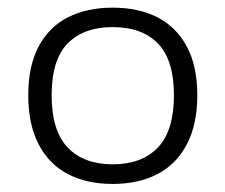

<svg xmlns="http://www.w3.org/2000/svg" viewBox="-20 -766 574 489"><path d="M52 -523.5Q52 -598 78.5 -647.8Q105 -697.5 153.2 -722Q201.5 -746.5 267 -746.5Q332.5 -746.5 380.8 -722Q429 -697.5 455.8 -647.5Q482.5 -597.5 482.5 -523.5Q482.5 -449 455.8 -398.2Q429 -347.5 380.8 -322.5Q332.5 -297.5 267 -297.5Q201.5 -297.5 153.2 -322.5Q105 -347.5 78.5 -398.2Q52 -449 52 -523.5ZM423 -523.5Q423 -613.5 382.2 -655.2Q341.5 -697 267 -697Q193 -697 152.2 -655.2Q111.5 -613.5 111.5 -523.5Q111.5 -433 152.5 -390.2Q193.5 -347.5 267 -347.5Q341 -347.5 382 -390.2Q423 -433 423 -523.5Z"/></svg>

Font: Encode Sans Expanded Light
Style: Regular
Weight: 300
Width: 7
Designer: Multiple Designers
Foundry: Impallari Type
Version: Version 2.000